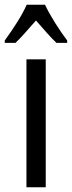

<svg xmlns="http://www.w3.org/2000/svg" viewBox="-46 -786 302 806"><path d="M146 0H65V-537H146ZM143 -766Q159 -732 185 -690.5Q211 -649 236 -616V-606H191Q170 -626 149 -650Q128 -674 105 -700Q82 -674 59.5 -648.5Q37 -623 19 -606H-26V-616Q1 -653 26.5 -693.5Q52 -734 66 -766Z"/></svg>

Font: Noto Sans Bengali ExtraCondensed
Style: Regular
Weight: 400
Width: 2
Designer: Jelle Bosma - Monotype Design Team
Foundry: Monotype Imaging Inc.
Version: Version 2.003; ttfautohint (v1.8.4.7-5d5b)